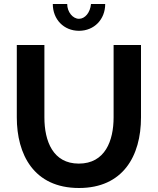

<svg xmlns="http://www.w3.org/2000/svg" viewBox="-20 -935 790 960"><path d="M435 -915C431 -872 405 -841 375 -841C344 -841 316 -875 316 -915H244C244 -838 299 -781 375 -781C451 -781 506 -838 506 -915ZM375 5C594 5 685 -154 685 -348V-710H548V-348C548 -232 506 -117 374 -117C245 -117 202 -229 202 -348V-710H64V-348C64 -164 148 5 375 5Z"/></svg>

Font: FIGSv2-sans-serif
Style: Bold
Weight: 700
Designer: Matt McInerney, Pablo Impallari, Rodrigo Fuenzalida,Mirko Velimirovic
Foundry: Matt McInerney, Pablo Impallari, Rodrigo Fuenzalida
Version: Version 4.021;hotconv 1.0.109;makeotfexe 2.5.65596